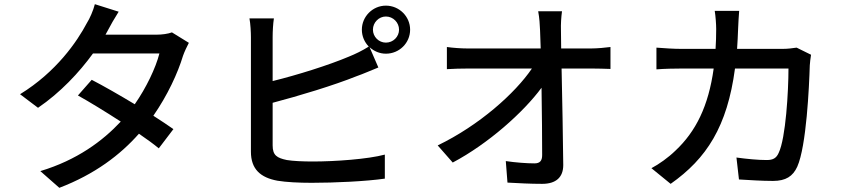

<svg xmlns="http://www.w3.org/2000/svg" viewBox="-20 -845 4040 919"><path d="M803 -690C784 -683 756 -679 728 -679H485L497 -701C507 -721 529 -759 548 -789L434 -825C427 -796 409 -755 396 -735C349 -646 250 -501 76 -394L162 -329C269 -402 359 -498 425 -589H743C725 -519 680 -425 625 -346C552 -390 475 -434 419 -463L353 -388C407 -358 484 -311 558 -263C471 -170 349 -79 173 -26L264 54C434 -11 556 -104 645 -205C683 -179 716 -155 740 -135L810 -227C785 -245 751 -267 714 -291C782 -389 831 -495 856 -578C863 -598 875 -623 884 -640Z M1827 -641C1793 -641 1765 -669 1765 -703C1765 -737 1793 -766 1827 -766C1862 -766 1890 -737 1890 -703C1890 -669 1862 -641 1827 -641ZM1285 -667C1285 -695 1287 -731 1291 -757H1174C1179 -731 1181 -690 1181 -667V-119C1181 -35 1227 5 1308 20C1350 27 1410 30 1472 30C1582 30 1732 23 1822 10V-105C1740 -83 1583 -72 1478 -72C1430 -72 1383 -74 1353 -79C1306 -89 1285 -101 1285 -149V-353C1411 -386 1579 -437 1686 -480C1718 -491 1758 -509 1791 -522L1749 -619C1770 -600 1797 -588 1827 -588C1891 -588 1943 -639 1943 -703C1943 -766 1891 -818 1827 -818C1764 -818 1712 -766 1712 -703C1712 -671 1725 -643 1745 -622C1713 -602 1682 -587 1650 -574C1553 -533 1403 -486 1285 -457Z M2666 -613 2665 -699C2664 -729 2666 -762 2670 -791H2556C2562 -759 2564 -726 2565 -699C2566 -675 2567 -646 2568 -613H2219C2187 -613 2147 -616 2119 -620V-514C2152 -516 2186 -517 2221 -517H2526C2446 -399 2274 -245 2075 -149L2147 -67C2317 -157 2486 -308 2572 -425C2574 -304 2575 -178 2575 -103C2575 -76 2565 -63 2538 -63C2503 -63 2447 -67 2401 -74L2409 29C2462 32 2520 35 2575 35C2642 35 2676 3 2676 -55C2675 -184 2671 -369 2668 -517H2814C2839 -517 2875 -516 2902 -515V-620C2881 -617 2838 -613 2809 -613Z M3793 -617C3773 -614 3750 -611 3724 -611H3508C3510 -642 3512 -675 3513 -709C3514 -733 3516 -770 3518 -793H3401C3405 -770 3408 -729 3408 -706C3408 -673 3407 -641 3405 -611H3244C3205 -611 3160 -614 3122 -617V-513C3160 -516 3207 -517 3244 -517H3396C3371 -336 3310 -215 3213 -124C3178 -90 3134 -59 3098 -40L3190 35C3362 -86 3461 -239 3498 -517H3754C3754 -409 3741 -183 3707 -113C3696 -88 3680 -79 3650 -79C3609 -79 3556 -84 3505 -91L3517 14C3567 17 3626 21 3680 21C3741 21 3775 -1 3796 -47C3840 -145 3853 -431 3856 -532C3857 -545 3859 -566 3862 -583Z"/></svg>

Font: Noto Sans CJK KR Medium
Style: Regular
Weight: 500
Designer: Ryoko NISHIZUKA (kana & ideographs); Paul D. Hunt (Latin, Greek & Cyrillic); Wenlong ZHANG (bopomofo); Sandoll Communica
Foundry: Adobe Systems Incorporated
Version: Version 1.004;PS 1.004;hotconv 1.0.82;makeotf.lib2.5.63406